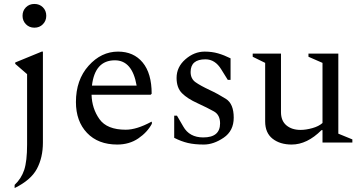

<svg xmlns="http://www.w3.org/2000/svg" viewBox="-20 -721 1831 971"><path d="M154 -581Q128 -581 111 -598.5Q94 -616 94 -641Q94 -667 111 -684Q128 -701 154 -701Q180 -701 197 -684Q214 -667 214 -641Q214 -616 197 -598.5Q180 -581 154 -581ZM54 230V214Q88 182 102.5 138Q117 94 117 10V-346L57 -398V-405L191 -460H197V0Q197 76 166.5 133Q136 190 54 230Z M573 10Q476 10 420 -49Q364 -108 364 -205Q364 -317 428 -388.5Q492 -460 577 -460Q656 -460 701.5 -405Q747 -350 747 -247L742 -242H443Q445 -172 483 -118.5Q521 -65 616 -65Q671 -65 745 -105H748V-95Q725 -52 679.5 -21Q634 10 573 10ZM561 -416Q460 -416 445 -288H671Q649 -416 561 -416Z M1011 10Q964 10 930 2Q896 -6 861 -24V-136H875L907 -81Q938 -26 1008 -26Q1093 -26 1093 -97Q1093 -140 1062 -157.5Q1031 -175 979 -199Q928 -222 900.5 -249.5Q873 -277 873 -327Q873 -382 917.5 -421Q962 -460 1015 -460Q1052 -460 1083 -451Q1114 -442 1146 -426V-317H1132L1099 -370Q1068 -421 1019 -421Q944 -421 944 -357Q944 -323 968.5 -305.5Q993 -288 1040 -266Q1083 -246 1122.5 -221Q1162 -196 1162 -126Q1162 -59 1111 -24.5Q1060 10 1011 10Z M1455 10Q1396 10 1358.5 -19.5Q1321 -49 1321 -107V-403L1258 -434V-450H1401V-154Q1401 -110 1428.5 -87Q1456 -64 1500 -64Q1527 -64 1559.5 -73Q1592 -82 1611 -99V-403L1540 -434V-450H1691V-45L1762 -16V0H1611V-63H1606Q1533 10 1455 10Z"/></svg>

Font: Spectral
Style: Regular
Weight: 400
Designer: Jean-Baptiste Levee
Foundry: Production Type
Version: Version 1.002